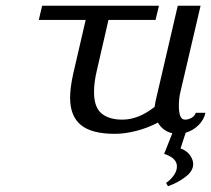

<svg xmlns="http://www.w3.org/2000/svg" viewBox="-20 -460 741 674"><path d="M116.2 -390.1 127.9 -439.9H538.1L525.9 -390.1H360.8L319.8 -211.9Q310.1 -170.9 310.1 -137.2Q310.1 -83.5 336.4 -61.8Q362.8 -40 409.2 -40Q466.3 -40 522.9 -85Q522.9 -86.4 525.9 -104L604 -439.9H684.1L612.8 -134.8Q607.9 -113.3 607.9 -88.9Q607.9 -40 628.9 -40Q642.6 -40 653.6 -47.1Q664.6 -54.2 667 -64H701.2Q696.3 -40 677 -20.8Q657.7 -1.5 631.8 5.9L613.8 61Q635.7 68.8 647 85Q658.2 101.1 658.2 116.2Q658.2 140.1 631.6 160.6Q605 181.2 569.8 193.8L563 182.1Q577.6 172.4 589.4 156.5Q601.1 140.6 601.1 124Q601.1 94.7 556.2 80.1L585 7.8Q552.2 0.5 534.2 -29.8Q500 -11.2 459.2 -0.7Q418.5 9.8 382.8 9.8Q301.8 9.8 263.9 -21.2Q226.1 -52.2 226.1 -117.2Q226.1 -151.9 236.8 -200.2L280.8 -390.1Z"/></svg>

Font: Pfennig
Style: Italic
Weight: 500
Italic angle: -13°
Version: Version 20120410 ; ttfautohint (v0.8)